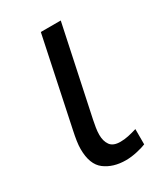

<svg xmlns="http://www.w3.org/2000/svg" viewBox="-143 -603 594 681"><g transform="rotate(-30 154.0 -262.5)"><path d="M170.4 9.8Q118.7 9.8 84.5 -15.9Q50.3 -41.5 50.3 -105Q50.3 -119.6 53 -137.5Q55.7 -155.3 60.1 -175.8L135.7 -535.2H217.3L140.6 -173.3Q137.7 -159.7 135.3 -144.5Q132.8 -129.4 132.8 -115.2Q132.8 -89.8 144.5 -73.2Q156.2 -56.6 186 -56.6Q202.6 -56.6 218.8 -60.1Q234.9 -63.5 253.9 -69.3V-6.8Q241.7 -1.5 217 4.2Q192.4 9.8 170.4 9.8Z"/></g></svg>

Font: Open Sans
Style: Italic
Weight: 400
Italic angle: -12°
Designer: Monotype Design Team
Foundry: Monotype Imaging Inc.
Version: Version 3.000; ttfautohint (v1.8.4)